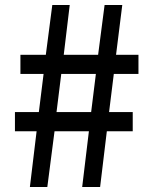

<svg xmlns="http://www.w3.org/2000/svg" viewBox="-20 -751 610 771"><path d="M136 -301 155 -454H62V-531H164L190 -731H260L236 -531H374L400 -731H471L446 -531H536V-454H437L418 -301H513V-224H409L382 0H310L337 -224H199L170 0H100L127 -224H40V-301ZM207 -301H346L365 -454H226Z"/></svg>

Font: Kinto Sans Med
Style: Regular
Weight: 500
Designer: Authors: Ryoko NISHIZUKA  (kana & ideographs); Paul D. Hunt (Latin, Greek & Cyrillic); Wenlong ZHANG  (bopomofo); Sandol
Foundry: Adobe Systems Incorporated, ookami Inc.
Version: Version 0.001